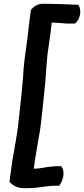

<svg xmlns="http://www.w3.org/2000/svg" viewBox="-20 -812 444 1013"><path d="M142 -753C138 -726 135 -694 131 -667V-666C130 -652 128 -635 125 -613L110 -502C106 -469 103 -440 102 -408C96 -330 86 -246 77 -163L71 -117C67 -85 56 -31 51 3C49 15 47 25 45 35L30 147C47 167 72 181 110 181C131 181 148 180 166 179L196 175C218 173 243 168 264 168H292C312 144 324 98 307 71L303 65H275C268 66 260 66 251 67C221 69 191 78 164 78H158L167 16C169 7 171 -4 172 -14C176 -42 186 -93 191 -123C203 -212 210 -295 219 -379C223 -427 225 -473 230 -520L246 -635C250 -662 250 -673 253 -693C282 -692 303 -690 328 -688H376L382 -694C403 -715 410 -756 397 -780L393 -787H386C337 -789 292 -791 236 -792H209C179 -793 155 -777 142 -757Z"/></svg>

Font: Hussar Pisanka
Style: BdKur
Weight: 700
Designer: Robert Jablonski
Foundry: Cannot Into Space Fonts
Version: Version 1.070